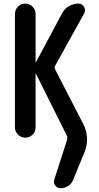

<svg xmlns="http://www.w3.org/2000/svg" viewBox="-20 -750 540 1046"><path d="M61.5 -55.7V-673.8Q61.5 -697.3 78.1 -713.9Q94.7 -730.5 117.7 -730.5Q140.6 -730.5 157.2 -713.9Q173.8 -697.3 173.8 -673.8V-411.1Q173.8 -410.2 174.8 -410.2Q175.8 -410.2 175.8 -411.1L317.4 -675.8Q330.1 -701.2 354.5 -715.8Q378.9 -730.5 407.2 -730.5Q426.8 -730.5 437.5 -712.9Q448.2 -695.3 438.5 -676.8L280.3 -391.6Q275.4 -381.8 280.3 -372.1L432.6 -76.2Q471.7 -1 440.4 79.1L378.9 228.5Q371.1 250 352.1 262.7Q333 275.4 309.6 275.4Q291 275.4 280.3 259.8Q269.5 244.1 276.4 226.6L345.7 10.7Q348.6 -1 344.7 -9.8L175.8 -348.6Q175.8 -349.6 174.8 -349.6Q173.8 -349.6 173.8 -348.6V-55.7Q173.8 -32.2 157.2 -16.1Q140.6 0 117.7 0Q94.7 0 78.1 -16.6Q61.5 -33.2 61.5 -55.7Z"/></svg>

Font: Rounded-X Mgen+ 2m medium
Style: Regular
Weight: 500
Designer: [Source Han Sans]
Ryoko NISHIZUKA  (kana & ideographs); Paul D. Hunt (Latin, Greek & Cyrillic); Wenlong ZHANG  (bopomofo
Version: Version 1.059.20150602